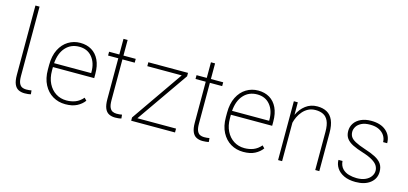

<svg xmlns="http://www.w3.org/2000/svg" viewBox="-65 -1203 3538 1665"><g transform="rotate(15 1704.0 -370.0)"><path d="M126 -750V-127.4Q126 -84.5 136 -62.7Q146 -41 162.4 -33.4Q178.7 -25.9 198.2 -25.9Q226.1 -25.9 246.6 -30.3L250 3.4Q239.3 6.8 223.1 8.3Q207 9.8 194.8 9.8Q162.6 9.8 138.7 -2.4Q114.7 -14.6 101.8 -44.7Q88.9 -74.7 88.9 -127.4V-750Z M744.1 -273.9H373.5V-241.7Q373.5 -175.8 397.9 -127Q422.4 -78.1 464.6 -51.3Q506.8 -24.4 560.5 -24.4Q604 -24.4 640.9 -38.8Q677.7 -53.2 708 -88.4L729 -66.9Q704.6 -33.2 663.3 -11.7Q622.1 9.8 559.6 9.8Q496.6 9.8 446.3 -20Q396 -49.8 366.5 -106.2Q336.9 -162.6 336.9 -241.7V-282.7Q336.9 -364.7 365.7 -421.9Q394.5 -479 442.9 -508.5Q491.2 -538.1 549.8 -538.1Q608.4 -538.1 652.1 -512Q695.8 -485.8 720 -435.3Q744.1 -384.8 744.1 -311.5ZM549.8 -503.4Q475.6 -503.4 428.7 -452.1Q381.8 -400.9 374.5 -309.1H707.5V-319.8Q707.5 -401.4 665.3 -452.4Q623 -503.4 549.8 -503.4Z M1059.1 -30.3 1062.5 3.4Q1051.8 6.8 1035.4 8.3Q1019 9.8 1007.3 9.8Q975.1 9.8 951.2 -2.4Q927.2 -14.6 914.3 -44.7Q901.4 -74.7 901.4 -127.4V-494.1H809.6V-528.3H901.4V-668.5H938.5V-528.3H1048.8V-494.1H938.5V-127.4Q938.5 -84.5 948.5 -62.7Q958.5 -41 974.9 -33.4Q991.2 -25.9 1010.7 -25.9Q1038.1 -25.9 1059.1 -30.3Z M1195.8 -34.7H1543V0H1149.4V-29.3L1471.2 -493.2H1162.1V-528.3H1518.1V-497.6Z M1844.2 -30.3 1847.7 3.4Q1836.9 6.8 1820.6 8.3Q1804.2 9.8 1792.5 9.8Q1760.3 9.8 1736.3 -2.4Q1712.4 -14.6 1699.5 -44.7Q1686.5 -74.7 1686.5 -127.4V-494.1H1594.7V-528.3H1686.5V-668.5H1723.6V-528.3H1834V-494.1H1723.6V-127.4Q1723.6 -84.5 1733.6 -62.7Q1743.7 -41 1760 -33.4Q1776.4 -25.9 1795.9 -25.9Q1823.2 -25.9 1844.2 -30.3Z M2341.8 -273.9H1971.2V-241.7Q1971.2 -175.8 1995.6 -127Q2020 -78.1 2062.3 -51.3Q2104.5 -24.4 2158.2 -24.4Q2201.7 -24.4 2238.5 -38.8Q2275.4 -53.2 2305.7 -88.4L2326.7 -66.9Q2302.2 -33.2 2261 -11.7Q2219.7 9.8 2157.2 9.8Q2094.2 9.8 2043.9 -20Q1993.7 -49.8 1964.1 -106.2Q1934.6 -162.6 1934.6 -241.7V-282.7Q1934.6 -364.7 1963.4 -421.9Q1992.2 -479 2040.5 -508.5Q2088.9 -538.1 2147.5 -538.1Q2206.1 -538.1 2249.8 -512Q2293.5 -485.8 2317.6 -435.3Q2341.8 -384.8 2341.8 -311.5ZM2147.5 -503.4Q2073.2 -503.4 2026.4 -452.1Q1979.5 -400.9 1972.2 -309.1H2305.2V-319.8Q2305.2 -401.4 2262.9 -452.4Q2220.7 -503.4 2147.5 -503.4Z M2678.7 -538.1Q2729 -538.1 2764.6 -518.3Q2800.3 -498.5 2819.3 -455.6Q2838.4 -412.6 2838.4 -342.8V0H2801.8V-342.8Q2801.8 -405.3 2785.4 -440.2Q2769 -475.1 2739.7 -489.3Q2710.4 -503.4 2671.9 -503.4Q2634.8 -503.4 2606.4 -488.8Q2578.1 -474.1 2557.6 -450.4Q2537.1 -426.8 2523.9 -399.2Q2510.7 -371.6 2504.4 -345.2V0H2468.3V-528.3H2503.9L2504.4 -415.5Q2528.8 -469.7 2573.5 -503.9Q2618.2 -538.1 2678.7 -538.1Z M3160.2 -253.9Q3104.5 -271 3066.7 -290Q3028.8 -309.1 3009.5 -335.4Q2990.2 -361.8 2990.2 -402.3Q2990.2 -440.4 3010.7 -471.2Q3031.2 -502 3069.8 -520Q3108.4 -538.1 3161.6 -538.1Q3247.6 -538.1 3295.9 -495.8Q3344.2 -453.6 3344.2 -386.2H3307.6Q3307.6 -417 3290.8 -443.8Q3273.9 -470.7 3241.5 -487.1Q3209 -503.4 3161.6 -503.4Q3113.8 -503.4 3083.7 -488.3Q3053.7 -473.1 3039.8 -450.4Q3025.9 -427.7 3025.9 -403.8Q3025.9 -379.4 3037.1 -360.4Q3048.3 -341.3 3080.3 -323.7Q3112.3 -306.2 3173.3 -286.1Q3230.5 -268.1 3268.8 -247.8Q3307.1 -227.5 3326.2 -199.7Q3345.2 -171.9 3345.2 -129.9Q3345.2 -67.4 3296.4 -28.8Q3247.6 9.8 3165 9.8Q3103 9.8 3060.3 -10.5Q3017.6 -30.8 2995.6 -64.2Q2973.6 -97.7 2973.6 -137.2H3009.8Q3013.7 -93.8 3037.4 -69.1Q3061 -44.4 3095.7 -34.7Q3130.4 -24.9 3165.5 -24.9Q3212.4 -24.9 3244.4 -39.8Q3276.4 -54.7 3292.7 -78.6Q3309.1 -102.5 3309.1 -128.9Q3309.1 -152.3 3296.4 -173.8Q3283.7 -195.3 3251.2 -215.3Q3218.8 -235.4 3160.2 -253.9Z"/></g></svg>

Font: Robert Sans ExtraLight
Style: Regular
Weight: 250
Designer: Christian Robertson (extended by Adam Twardoch)
Foundry: Google
Version: Version 12.135;April 2, 2019;FontCreator 11.5.0.2425 64-bit;